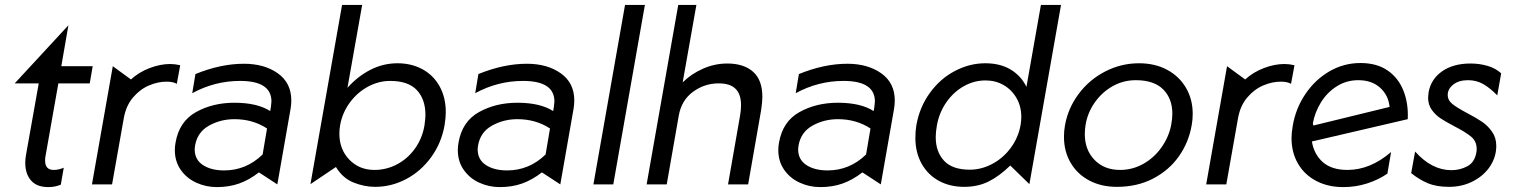

<svg xmlns="http://www.w3.org/2000/svg" viewBox="-20 -752 6175 783"><path d="M83 -88Q83 -43 106.5 -16Q130 11 177 11Q205 11 228 1L240 -68Q219 -59 199 -59Q164 -59 164 -97Q164 -107 165 -112L218 -412H346L358 -482H230L259 -649L40 -412H138L86 -120Q83 -104 83 -88Z M674 -491Q634 -491 590.5 -474.5Q547 -458 514 -428L440 -482L355 0H437L485 -271Q494 -321 522.5 -354.5Q551 -388 587.5 -403.5Q624 -419 659 -419Q687 -419 701 -410L715 -486Q693 -491 674 -491Z M894 -57Q841 -57 807.5 -79Q774 -101 774 -143Q774 -149 776 -161Q786 -214 833 -240Q880 -266 936 -266Q1011 -266 1069 -228L1051 -122Q984 -57 894 -57ZM1168 -342Q1168 -414 1113 -453Q1058 -492 975 -492Q880 -492 777 -450L764 -372Q856 -422 959 -422Q1087 -422 1087 -338Q1087 -332 1085 -318L1082 -299Q1029 -333 936 -333Q848 -333 779.5 -295Q711 -257 696 -171Q693 -155 693 -140Q693 -94 717 -59.5Q741 -25 780.5 -7Q820 11 864 11Q914 11 955 -3.5Q996 -18 1036 -49L1111 0L1165 -308Q1168 -326 1168 -342Z M1510 10Q1576 10 1636 -21.5Q1696 -53 1738 -110.5Q1780 -168 1793 -241Q1798 -273 1798 -294Q1798 -354 1773 -399.5Q1748 -445 1703 -469.5Q1658 -494 1601 -494Q1543 -494 1491 -467.5Q1439 -441 1397 -394L1457 -732H1375L1246 -1L1350 -71Q1377 -26 1421 -8Q1465 10 1510 10ZM1715 -283Q1715 -270 1711 -240Q1702 -188 1672.5 -146.5Q1643 -105 1599.5 -82Q1556 -59 1507 -59Q1445 -59 1404.5 -101Q1364 -143 1364 -207Q1364 -223 1367 -241Q1376 -292 1406.5 -333.5Q1437 -375 1480.5 -398.5Q1524 -422 1571 -422Q1645 -422 1680 -384.5Q1715 -347 1715 -283Z M2048 -57Q1995 -57 1961.5 -79Q1928 -101 1928 -143Q1928 -149 1930 -161Q1940 -214 1987 -240Q2034 -266 2090 -266Q2165 -266 2223 -228L2205 -122Q2138 -57 2048 -57ZM2322 -342Q2322 -414 2267 -453Q2212 -492 2129 -492Q2034 -492 1931 -450L1918 -372Q2010 -422 2113 -422Q2241 -422 2241 -338Q2241 -332 2239 -318L2236 -299Q2183 -333 2090 -333Q2002 -333 1933.5 -295Q1865 -257 1850 -171Q1847 -155 1847 -140Q1847 -94 1871 -59.5Q1895 -25 1934.5 -7Q1974 11 2018 11Q2068 11 2109 -3.5Q2150 -18 2190 -49L2265 0L2319 -308Q2322 -326 2322 -342Z M2610 -732H2529L2400 0H2481Z M3089 -357Q3089 -426 3051 -459.5Q3013 -493 2946 -493Q2894 -493 2846 -471.5Q2798 -450 2764 -416L2820 -732H2746L2617 0H2699L2748 -280Q2759 -343 2806 -377.5Q2853 -412 2911 -412Q2957 -412 2979.5 -390Q3002 -368 3002 -324Q3002 -301 2998 -280L2949 0H3031L3084 -303Q3089 -336 3089 -357Z M3355 -57Q3302 -57 3268.5 -79Q3235 -101 3235 -143Q3235 -149 3237 -161Q3247 -214 3294 -240Q3341 -266 3397 -266Q3472 -266 3530 -228L3512 -122Q3445 -57 3355 -57ZM3629 -342Q3629 -414 3574 -453Q3519 -492 3436 -492Q3341 -492 3238 -450L3225 -372Q3317 -422 3420 -422Q3548 -422 3548 -338Q3548 -332 3546 -318L3543 -299Q3490 -333 3397 -333Q3309 -333 3240.5 -295Q3172 -257 3157 -171Q3154 -155 3154 -140Q3154 -94 3178 -59.5Q3202 -25 3241.5 -7Q3281 11 3325 11Q3375 11 3416 -3.5Q3457 -18 3497 -49L3572 0L3626 -308Q3629 -326 3629 -342Z M4307 -732H4225L4166 -398Q4143 -444 4100.5 -469Q4058 -494 3998 -494Q3934 -494 3874 -462.5Q3814 -431 3772 -373Q3730 -315 3717 -241Q3713 -217 3713 -190Q3713 -130 3738.5 -84.5Q3764 -39 3809 -14.5Q3854 10 3912 10Q3968 10 4012 -12Q4056 -34 4100 -77L4178 -1ZM3796 -193Q3796 -214 3801 -242Q3811 -295 3840.5 -336.5Q3870 -378 3911.5 -401Q3953 -424 3999 -424Q4040 -424 4073 -405Q4106 -386 4125.5 -352Q4145 -318 4145 -275Q4145 -259 4142 -242Q4133 -191 4102 -149Q4071 -107 4026.5 -83.5Q3982 -60 3935 -60Q3864 -60 3830 -96.5Q3796 -133 3796 -193Z M4840 -242Q4844 -263 4844 -288Q4844 -347 4816.5 -394Q4789 -441 4739.5 -467.5Q4690 -494 4625 -494Q4552 -494 4487 -460.5Q4422 -427 4378.5 -368.5Q4335 -310 4323 -240Q4319 -219 4319 -194Q4319 -135 4346 -88.5Q4373 -42 4422 -16Q4471 10 4535 10Q4618 10 4683 -24Q4748 -58 4788 -115Q4828 -172 4840 -242ZM4761 -288Q4761 -268 4756 -241Q4746 -192 4716 -150Q4686 -108 4642 -83.5Q4598 -59 4548 -59Q4483 -59 4443.5 -100Q4404 -141 4404 -205Q4404 -223 4407 -242Q4415 -292 4444.5 -334Q4474 -376 4517.5 -400.5Q4561 -425 4612 -425Q4686 -425 4723.5 -387.5Q4761 -350 4761 -288Z M5218 -491Q5178 -491 5134.5 -474.5Q5091 -458 5058 -428L4984 -482L4899 0H4981L5029 -271Q5038 -321 5066.5 -354.5Q5095 -388 5131.5 -403.5Q5168 -419 5203 -419Q5231 -419 5245 -410L5259 -486Q5237 -491 5218 -491Z M5475 -59Q5411 -59 5375 -90.5Q5339 -122 5330 -175L5721 -266Q5724 -330 5703.5 -382Q5683 -434 5639 -464.5Q5595 -495 5528 -495Q5460 -495 5401.5 -461Q5343 -427 5303.5 -368.5Q5264 -310 5252 -239Q5247 -211 5247 -189Q5247 -130 5273.5 -84.5Q5300 -39 5348 -14Q5396 11 5458 11Q5509 11 5555.5 -4Q5602 -19 5638 -44L5653 -132Q5568 -59 5475 -59ZM5519 -425Q5574 -425 5608 -394.5Q5642 -364 5647 -316L5336 -240L5334 -249Q5342 -294 5367 -334.5Q5392 -375 5431.5 -400Q5471 -425 5519 -425Z M5899 -58Q5819 -58 5751 -134L5735 -46Q5767 -20 5802.5 -5Q5838 10 5889 10Q5944 10 5988.5 -13.5Q6033 -37 6057.5 -75Q6082 -113 6082 -157Q6082 -190 6065 -214.5Q6048 -239 6024.5 -255Q6001 -271 5963 -291Q5923 -312 5903.5 -327.5Q5884 -343 5884 -365Q5884 -389 5906.5 -407Q5929 -425 5967 -425Q6001 -425 6029 -409Q6057 -393 6086 -363L6102 -453Q6079 -474 6046 -483.5Q6013 -493 5977 -493Q5907 -493 5861.5 -461.5Q5816 -430 5806 -376Q5804 -360 5804 -354Q5804 -325 5819 -304Q5834 -283 5854.5 -269.5Q5875 -256 5911 -237Q5956 -214 5979 -195Q6002 -176 6002 -145Q6002 -136 6001 -131Q5994 -90 5964 -74Q5934 -58 5899 -58Z"/></svg>

Font: Geom Light
Style: Italic
Weight: 300
Italic angle: -10°
Version: Version 1.102